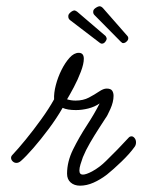

<svg xmlns="http://www.w3.org/2000/svg" viewBox="-20 -593 450 607"><path d="M367 -457Q365 -458 362 -461L280 -544Q273 -550 275 -559Q276 -564 284 -569Q292 -574 297 -573Q301 -572 305 -568L383 -479Q385 -477 385.5 -473.5Q386 -470 384 -466Q376 -455 367 -457ZM301 -455Q299 -455 295 -458L202 -529Q195 -534 196 -543Q196 -548 203 -554Q210 -560 216 -560Q220 -559 224 -556L314 -479Q316 -476 317 -473Q318 -470 316 -466Q310 -454 301 -455ZM233 -6Q215 -6 203.5 -16Q192 -26 192 -44Q192 -82 211 -120.5Q230 -159 254.5 -196.5Q279 -234 295 -266Q279 -255 259 -250Q239 -245 220 -245Q193 -245 178 -252Q159 -219 134 -185.5Q109 -152 85.5 -125Q62 -98 46 -84Q39 -78 32 -78Q25 -78 20 -83Q15 -88 15 -94Q15 -99 19 -103Q37 -122 61.5 -152Q86 -182 110.5 -216Q135 -250 151 -279Q150 -299 156.5 -324Q163 -349 174.5 -372Q186 -395 200 -410.5Q214 -426 229 -426Q245 -426 245 -407Q245 -391 235.5 -366Q226 -341 213.5 -317.5Q201 -294 192 -279Q205 -275 219 -275Q243 -275 261 -284.5Q279 -294 293 -303.5Q307 -313 317 -313Q330 -313 334.5 -306.5Q339 -300 339 -290Q339 -271 329 -248.5Q319 -226 314 -220Q307 -209 293 -187.5Q279 -166 265 -142Q251 -118 242 -96Q238 -85 234.5 -73.5Q231 -62 231 -54Q231 -41 242 -41Q252 -41 271 -51Q295 -64 315.5 -84.5Q336 -105 351 -120Q352 -121 360.5 -130Q369 -139 377.5 -148Q386 -157 386 -157Q390 -162 396 -162Q401 -162 405.5 -156.5Q410 -151 410 -143Q410 -134 405 -128Q390 -107 364 -82Q338 -57 318 -41Q297 -25 275.5 -15.5Q254 -6 233 -6Z"/></svg>

Font: Meow Script
Style: Regular
Weight: 400
Designer: Robert E. Leuschke
Foundry: Robert E. Leuschke
Version: Version 1.010; ttfautohint (v1.8.3)